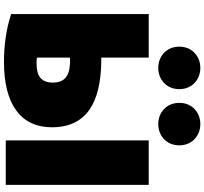

<svg xmlns="http://www.w3.org/2000/svg" viewBox="-51 -954 1029 967"><g transform="rotate(90 463.5 -470.5)"><path d="M51 -705V-12C127 13 209 24 293 24C500 24 621 -57 621 -217C621 -394 494 -463 291 -466H270V-705ZM911 15V-705H687V15ZM322 -753C379 -753 429 -793 429 -859C429 -925 379 -965 322 -965C265 -965 215 -925 215 -859C215 -793 265 -753 322 -753ZM498 -859C498 -793 548 -753 605 -753C662 -753 712 -793 712 -859C712 -925 662 -965 605 -965C548 -965 498 -925 498 -859ZM270 -308C273 -308 276 -309 279 -309C340 -309 396 -298 396 -222C396 -161 360 -140 298 -140C286 -140 277 -141 270 -142Z"/></g></svg>

Font: Repo ExtraBlack
Style: Regular
Weight: 400
Designer: Stefan Peev
Foundry: Context Ltd
Version: Version 001.502